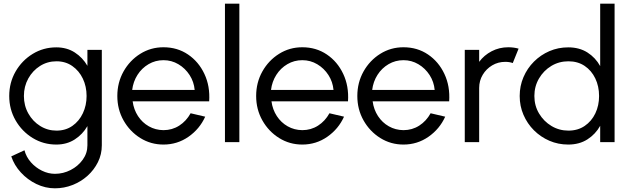

<svg xmlns="http://www.w3.org/2000/svg" viewBox="-20 -770 3409 1040"><path d="M453.5 -500H531.5V17Q531.5 66 510.5 108.2Q489.5 150.5 453.8 182.5Q418 214.5 372.5 232.2Q327 250 277.5 250Q225.5 250 177.2 226.8Q129 203.5 93 164.2Q57 125 41 77L112.5 44Q122 80 147.2 108.8Q172.5 137.5 207 154.5Q241.5 171.5 277.5 171.5Q322.5 171.5 362.8 150.8Q403 130 428.2 95Q453.5 60 453.5 17V-87Q428 -42.5 385 -14.8Q342 13 285 13Q215 13 157 -22.5Q99 -58 64.5 -117.8Q30 -177.5 30 -250Q30 -323 64.5 -382.8Q99 -442.5 157 -478Q215 -513.5 285 -513.5Q342 -513.5 385 -485.8Q428 -458 453.5 -413.5ZM286 -62.5Q335.5 -62.5 372.2 -88.2Q409 -114 429 -156.8Q449 -199.5 449 -250Q449 -301.5 428.8 -344Q408.5 -386.5 371.8 -412.2Q335 -438 286 -438Q237 -438 197 -412.8Q157 -387.5 133.2 -344.8Q109.5 -302 109.5 -250Q109.5 -198 133.5 -155.2Q157.5 -112.5 197.8 -87.5Q238 -62.5 286 -62.5Z M865.5 13Q796.5 13 739.8 -22.5Q683 -58 649.2 -117.8Q615.5 -177.5 615.5 -250Q615.5 -323 649.2 -383Q683 -443 739.8 -478.5Q796.5 -514 865.5 -514Q940.5 -514 998.2 -475Q1056 -436 1087.2 -369.5Q1118.5 -303 1113 -221H698.5Q704.5 -176.5 727.5 -141.2Q750.5 -106 786.2 -85.8Q822 -65.5 865.5 -65Q912.5 -65 950.8 -89.5Q989 -114 1012.5 -156.5L1091.5 -138Q1061.5 -71.5 1001 -29.2Q940.5 13 865.5 13ZM696 -283H1034.5Q1030.5 -327 1007 -363.5Q983.5 -400 946.5 -422Q909.5 -444 865.5 -444Q821.5 -444 784.8 -422.5Q748 -401 724.8 -364.5Q701.5 -328 696 -283Z M1198.5 0V-750H1276.5V0Z M1617.5 13Q1548.5 13 1491.8 -22.5Q1435 -58 1401.2 -117.8Q1367.5 -177.5 1367.5 -250Q1367.5 -323 1401.2 -383Q1435 -443 1491.8 -478.5Q1548.5 -514 1617.5 -514Q1692.5 -514 1750.2 -475Q1808 -436 1839.2 -369.5Q1870.5 -303 1865 -221H1450.5Q1456.5 -176.5 1479.5 -141.2Q1502.5 -106 1538.2 -85.8Q1574 -65.5 1617.5 -65Q1664.5 -65 1702.8 -89.5Q1741 -114 1764.5 -156.5L1843.5 -138Q1813.5 -71.5 1753 -29.2Q1692.5 13 1617.5 13ZM1448 -283H1786.5Q1782.5 -327 1759 -363.5Q1735.5 -400 1698.5 -422Q1661.5 -444 1617.5 -444Q1573.5 -444 1536.8 -422.5Q1500 -401 1476.8 -364.5Q1453.5 -328 1448 -283Z M2165.5 13Q2096.5 13 2039.8 -22.5Q1983 -58 1949.2 -117.8Q1915.5 -177.5 1915.5 -250Q1915.5 -323 1949.2 -383Q1983 -443 2039.8 -478.5Q2096.5 -514 2165.5 -514Q2240.5 -514 2298.2 -475Q2356 -436 2387.2 -369.5Q2418.5 -303 2413 -221H1998.5Q2004.5 -176.5 2027.5 -141.2Q2050.5 -106 2086.2 -85.8Q2122 -65.5 2165.5 -65Q2212.5 -65 2250.8 -89.5Q2289 -114 2312.5 -156.5L2391.5 -138Q2361.5 -71.5 2301 -29.2Q2240.5 13 2165.5 13ZM1996 -283H2334.5Q2330.5 -327 2307 -363.5Q2283.5 -400 2246.5 -422Q2209.5 -444 2165.5 -444Q2121.5 -444 2084.8 -422.5Q2048 -401 2024.8 -364.5Q2001.5 -328 1996 -283Z M2497.5 0V-500H2575.5V-435Q2602 -471 2643.2 -492.5Q2684.5 -514 2733 -514Q2763 -514 2789 -506.5L2757.5 -428.5Q2739.5 -435 2717 -435Q2678 -435 2646 -416Q2614 -397 2594.8 -365Q2575.5 -333 2575.5 -293.5V0Z M3231 -750H3309V0H3231V-88.5Q3205.5 -43 3161.8 -15Q3118 13 3058 13Q3003.5 13 2956 -7.5Q2908.5 -28 2872.2 -64.2Q2836 -100.5 2815.5 -148Q2795 -195.5 2795 -250Q2795 -304.5 2815.5 -352.2Q2836 -400 2872.2 -436.2Q2908.5 -472.5 2956 -493Q3003.5 -513.5 3058 -513.5Q3118 -513.5 3161.8 -485.8Q3205.5 -458 3231 -412ZM3059 -62.5Q3110 -62.5 3147.2 -88Q3184.5 -113.5 3204.8 -156Q3225 -198.5 3225 -250Q3225 -302.5 3204.5 -345.2Q3184 -388 3146.8 -413Q3109.5 -438 3059 -438Q3008 -438 2966.2 -412.8Q2924.5 -387.5 2899.5 -344.8Q2874.5 -302 2874.5 -250Q2874.5 -197.5 2900 -155Q2925.5 -112.5 2967.2 -87.5Q3009 -62.5 3059 -62.5Z"/></svg>

Font: Urbanist
Style: Regular
Weight: 400
Designer: Corey Hu
Foundry: Corey Hu
Version: Version 1.330; ttfautohint (v1.8.4.7-5d5b)